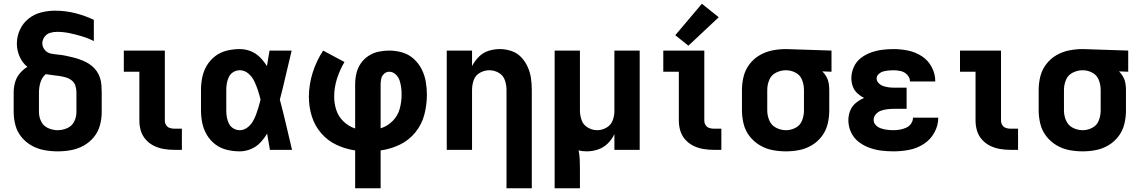

<svg xmlns="http://www.w3.org/2000/svg" viewBox="-20 -800 6088 1025"><path d="M288 8Q324 8 359.5 1.5Q395 -5 426.5 -22.5Q458 -40 481 -68Q504 -96 513.5 -131Q523 -166 523 -202V-307Q523 -327 521.5 -346Q520 -365 514 -384Q508 -403 497 -419Q486 -435 471 -447.5Q456 -460 439 -468.5Q422 -477 403.5 -483.5Q385 -490 366 -494.5Q347 -499 328 -503Q309 -507 290 -508.5Q271 -510 251.5 -514Q232 -518 219 -533.5Q206 -549 206 -569Q206 -587 217.5 -603Q229 -619 247 -624.5Q265 -630 284 -630Q318 -630 351.5 -623Q385 -616 418 -606Q451 -596 481 -581V-694Q433 -717 380.5 -730Q328 -743 274 -743Q236 -743 199 -733.5Q162 -724 132 -700Q102 -676 86 -640.5Q70 -605 70 -567Q70 -532 84.5 -498.5Q99 -465 126 -443Q103 -429 85.5 -408Q68 -387 60.5 -360.5Q53 -334 53 -307V-202Q53 -166 62.5 -131Q72 -96 95 -68Q118 -40 149.5 -22.5Q181 -5 216.5 1.5Q252 8 288 8ZM288 -105Q262 -105 237 -116Q212 -127 200 -151Q188 -175 188 -202V-307Q188 -334 196 -360.5Q204 -387 224 -404Q242 -401 260 -399Q278 -397 295.5 -394.5Q313 -392 330.5 -387Q348 -382 362.5 -371Q377 -360 382.5 -342.5Q388 -325 388 -307V-202Q388 -175 376 -151Q364 -127 339 -116Q314 -105 288 -105Z M911 0H951V-113H911Q898 -113 886 -117Q874 -121 867 -132Q860 -143 860 -156V-530H641V-417H724V-156Q724 -128 732 -101.5Q740 -75 759 -54Q778 -33 803 -21Q828 -9 855.5 -4.5Q883 0 911 0Z M1260 8Q1290 8 1319 -4Q1348 -16 1369 -38Q1390 -60 1406 -87Q1413 -43 1421 0H1539Q1523 -67 1507.5 -134Q1492 -201 1474 -268Q1491 -333 1506 -399Q1521 -465 1537 -530H1419Q1412 -489 1405 -447Q1389 -473 1367.5 -494.5Q1346 -516 1318 -527Q1290 -538 1260 -538Q1226 -538 1192 -530Q1158 -522 1130.5 -501.5Q1103 -481 1085 -451.5Q1067 -422 1060 -388Q1053 -354 1053 -320V-210Q1053 -176 1060 -142.5Q1067 -109 1085 -79Q1103 -49 1130.5 -28.5Q1158 -8 1192 0Q1226 8 1260 8ZM1260 -105Q1242 -105 1226 -114.5Q1210 -124 1202 -140.5Q1194 -157 1191 -174.5Q1188 -192 1188 -210V-320Q1188 -338 1191 -355.5Q1194 -373 1202 -389.5Q1210 -406 1226 -415.5Q1242 -425 1260 -425Q1286 -425 1306.5 -407Q1327 -389 1338 -365.5Q1349 -342 1357 -317.5Q1365 -293 1371 -268Q1366 -247 1360 -227Q1354 -207 1346.5 -187Q1339 -167 1328 -149Q1317 -131 1299 -118Q1281 -105 1260 -105Z M1876 205H2012V3Q2065 -4 2114 -27.5Q2163 -51 2197.5 -93.5Q2232 -136 2245.5 -188.5Q2259 -241 2259 -294Q2259 -329 2253 -364Q2247 -399 2231 -430.5Q2215 -462 2188.5 -486Q2162 -510 2127.5 -520Q2093 -530 2058 -530Q2029 -530 2000.5 -524Q1972 -518 1947 -501.5Q1922 -485 1905.5 -460.5Q1889 -436 1882.5 -407.5Q1876 -379 1876 -350V-114Q1842 -125 1814.5 -151Q1787 -177 1775.5 -212Q1764 -247 1764 -284Q1764 -333 1779 -380Q1794 -427 1819 -469L1705 -530Q1669 -475 1649 -411.5Q1629 -348 1629 -282Q1629 -230 1644.5 -179.5Q1660 -129 1694.5 -89Q1729 -49 1777 -26.5Q1825 -4 1876 3ZM2012 -115V-350Q2012 -365 2015.5 -380.5Q2019 -396 2031 -406.5Q2043 -417 2058 -417Q2077 -417 2092 -403Q2107 -389 2113 -371Q2119 -353 2121.5 -334Q2124 -315 2124 -295Q2124 -257 2114 -219.5Q2104 -182 2076 -154Q2048 -126 2012 -115Z M2684 205H2819V-320Q2819 -352 2814.5 -383Q2810 -414 2797 -443Q2784 -472 2762 -495Q2740 -518 2709.5 -528Q2679 -538 2648 -538Q2617 -538 2587.5 -528.5Q2558 -519 2536 -496.5Q2514 -474 2500 -447V-530H2365V0H2500V-320Q2500 -347 2509 -372.5Q2518 -398 2542 -411.5Q2566 -425 2592 -425Q2619 -425 2642.5 -411.5Q2666 -398 2675 -372.5Q2684 -347 2684 -320Z M2941 205H3076V102Q3076 78 3075 53Q3074 28 3069 3Q3090 8 3112 8Q3143 8 3172.5 -2Q3202 -12 3224.5 -34Q3247 -56 3260 -84V0H3395V-530H3260V-207Q3260 -181 3250.5 -156.5Q3241 -132 3217.5 -118.5Q3194 -105 3168 -105Q3142 -105 3118 -119Q3094 -133 3085 -158.5Q3076 -184 3076 -210V-530H2941Z M3791 0H3831V-113H3791Q3778 -113 3766 -117Q3754 -121 3747 -132Q3740 -143 3740 -156V-530H3521V-417H3604V-156Q3604 -128 3612 -101.5Q3620 -75 3639 -54Q3658 -33 3683 -21Q3708 -9 3735.5 -4.5Q3763 0 3791 0ZM3655 -556 3817 -708 3727 -780 3585 -612Z M4176 8Q4212 8 4247.5 1Q4283 -6 4314.5 -25Q4346 -44 4368 -73.5Q4390 -103 4398.5 -138.5Q4407 -174 4407 -210V-320Q4407 -338 4404 -356Q4401 -374 4392 -390Q4383 -406 4370 -419L4419 -417V-530L4177 -538H4176Q4140 -538 4104 -531Q4068 -524 4036 -505.5Q4004 -487 3981.5 -457.5Q3959 -428 3950 -392.5Q3941 -357 3941 -320V-210Q3941 -174 3950 -138Q3959 -102 3981.5 -73Q4004 -44 4035.5 -25Q4067 -6 4103 1Q4139 8 4176 8ZM4176 -105Q4148 -105 4123 -118Q4098 -131 4087 -157Q4076 -183 4076 -210V-320Q4076 -348 4087 -374Q4098 -400 4123.5 -412.5Q4149 -425 4176 -425Q4203 -425 4227.5 -412Q4252 -399 4262 -373Q4272 -347 4272 -320V-210Q4272 -183 4262 -157Q4252 -131 4227.5 -118Q4203 -105 4176 -105Z M4750 8Q4792 8 4833.5 0Q4875 -8 4911 -31Q4947 -54 4968 -92Q4989 -130 4989 -172H4854Q4854 -154 4843.5 -139.5Q4833 -125 4817 -118Q4801 -111 4784 -108Q4767 -105 4750 -105Q4733 -105 4717 -107Q4701 -109 4685 -114Q4669 -119 4656.5 -131Q4644 -143 4644 -160Q4644 -177 4656 -190.5Q4668 -204 4684.5 -209.5Q4701 -215 4718 -217Q4735 -219 4752 -219H4820V-332H4752Q4738 -332 4723.5 -334Q4709 -336 4695.5 -340.5Q4682 -345 4671 -356Q4660 -367 4660 -381Q4660 -395 4671 -405Q4682 -415 4695 -418.5Q4708 -422 4722 -423.5Q4736 -425 4750 -425Q4769 -425 4789 -420.5Q4809 -416 4823.5 -400.5Q4838 -385 4838 -365H4973V-366Q4973 -406 4954 -442Q4935 -478 4901 -500Q4867 -522 4828 -530Q4789 -538 4750 -538Q4719 -538 4688.5 -534Q4658 -530 4629 -519.5Q4600 -509 4575.5 -490Q4551 -471 4538 -442Q4525 -413 4525 -383Q4525 -360 4532.5 -339Q4540 -318 4556.5 -302.5Q4573 -287 4593 -277Q4569 -267 4548.5 -250Q4528 -233 4518.5 -208.5Q4509 -184 4509 -158Q4509 -125 4523 -94.5Q4537 -64 4563 -43.5Q4589 -23 4620.5 -11.5Q4652 0 4684.5 4Q4717 8 4750 8Z M5375 0H5415V-113H5375Q5362 -113 5350 -117Q5338 -121 5331 -132Q5324 -143 5324 -156V-530H5105V-417H5188V-156Q5188 -128 5196 -101.5Q5204 -75 5223 -54Q5242 -33 5267 -21Q5292 -9 5319.5 -4.5Q5347 0 5375 0Z M5760 8Q5796 8 5831.5 1Q5867 -6 5898.5 -25Q5930 -44 5952 -73.5Q5974 -103 5982.5 -138.5Q5991 -174 5991 -210V-320Q5991 -338 5988 -356Q5985 -374 5976 -390Q5967 -406 5954 -419L6003 -417V-530L5761 -538H5760Q5724 -538 5688 -531Q5652 -524 5620 -505.5Q5588 -487 5565.5 -457.5Q5543 -428 5534 -392.5Q5525 -357 5525 -320V-210Q5525 -174 5534 -138Q5543 -102 5565.5 -73Q5588 -44 5619.5 -25Q5651 -6 5687 1Q5723 8 5760 8ZM5760 -105Q5732 -105 5707 -118Q5682 -131 5671 -157Q5660 -183 5660 -210V-320Q5660 -348 5671 -374Q5682 -400 5707.5 -412.5Q5733 -425 5760 -425Q5787 -425 5811.5 -412Q5836 -399 5846 -373Q5856 -347 5856 -320V-210Q5856 -183 5846 -157Q5836 -131 5811.5 -118Q5787 -105 5760 -105Z"/></svg>

Font: Iosevka Sparkle Extrabold
Style: Regular
Weight: 800
Designer: Belleve Invis
Foundry: Belleve Invis
Version: Version 4.5.0; ttfautohint (v1.8.3)